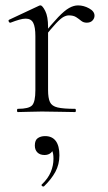

<svg xmlns="http://www.w3.org/2000/svg" viewBox="-20 -415 400 711"><path d="M139 -271 135 -281Q172 -327 195.5 -351.5Q219 -376 236 -385.5Q253 -395 269 -395Q290 -395 310 -384Q330 -373 330 -357Q330 -347 322.5 -339Q315 -331 301 -331Q289 -331 280.5 -338Q272 -345 262 -351.5Q252 -358 235 -358Q226 -358 215.5 -352.5Q205 -347 187.5 -328.5Q170 -310 139 -271ZM46 0Q43 0 43 -6Q43 -12 46 -12Q87 -12 99 -25Q111 -38 111 -81V-281Q111 -315 103 -330.5Q95 -346 75 -346Q65 -346 51 -342Q37 -338 19 -331Q15 -330 12.5 -335Q10 -340 14 -342L125 -394Q127 -395 130 -395Q137 -395 147.5 -374.5Q158 -354 158 -315V-81Q158 -52 165 -37Q172 -22 193.5 -17Q215 -12 258 -12Q261 -12 261 -6Q261 0 258 0Q234 0 202 -1Q170 -2 135 -2Q110 -2 86.5 -1Q63 0 46 0ZM143 275Q139 277 135.5 273.5Q132 270 135 268Q158 246 168 222Q178 198 178 173Q178 151 172.5 143Q167 135 159 130L175 127Q178 143 168.5 151Q159 159 145 159Q128 159 118.5 149.5Q109 140 109 124Q109 104 120 96.5Q131 89 147 89Q173 89 186.5 107Q200 125 200 160Q200 194 185 221.5Q170 249 143 275Z"/></svg>

Font: Cormorant Garamond Light Light
Style: Regular
Weight: 300
Version: Version 4.001